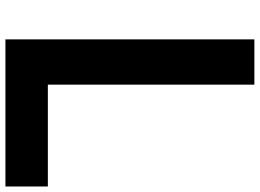

<svg xmlns="http://www.w3.org/2000/svg" viewBox="-145 -812 957 707"><g transform="rotate(90 333.5 -458.5)"><path d="M125 0V-916.7H291.7V-156.2H666.7V0Z"/></g></svg>

Font: Monoid
Style: Bold
Weight: 700
Width: 4
Designer: Andreas Larsen (@larsenwork)
Version: Version 0.61